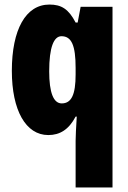

<svg xmlns="http://www.w3.org/2000/svg" viewBox="-20 -583 564 843"><path d="M312 35V240H474V-553H334L321 -484H312C281 -544 249 -563 197 -563C93 -563 32 -453 32 -272C32 -99 93 10 192 10C243 10 282 -14 312 -71H317C314 -21 312 14 312 35ZM251 -129C215 -129 196 -176 196 -270C196 -375 216 -424 250 -424C294 -424 312 -384 312 -285V-256C312 -168 294 -129 251 -129Z"/></svg>

Font: Noto Sans Georgian ExtraCondensed Black
Style: Regular
Weight: 900
Width: 2
Designer: Monotype Design Team, Akaki Razmadze
Foundry: Google LLC
Version: Version 2.005